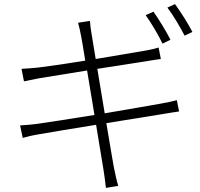

<svg xmlns="http://www.w3.org/2000/svg" viewBox="-20 -880 975 937"><path d="M78 -268 91 -207C112 -213 136 -219 172 -225C222 -234 332 -252 449 -271L485 -52C490 -23 493 5 497 37L557 27C549 1 542 -33 536 -62C533 -78 517 -170 499 -279L772 -323C810 -329 836 -334 854 -336L843 -391C825 -386 801 -381 763 -374C708 -364 601 -346 491 -327L455 -544L705 -583C730 -587 754 -591 765 -592L754 -648C741 -644 723 -639 695 -634C649 -626 549 -609 447 -592C436 -658 428 -705 427 -714C423 -734 420 -760 419 -778L361 -769C367 -749 371 -727 376 -703C378 -694 386 -648 396 -584C298 -568 205 -555 163 -550C131 -547 106 -545 85 -544L97 -483C115 -487 140 -492 171 -498C214 -505 307 -520 405 -536L441 -319C323 -300 209 -282 158 -275C135 -272 100 -269 78 -268ZM691 -806C718 -768 754 -708 773 -667L812 -686C791 -728 754 -787 729 -823ZM797 -843C825 -806 858 -750 881 -706L919 -724C900 -762 861 -823 834 -860Z"/></svg>

Font: GenEiGothic-pro-Light
Style: Regular
Weight: 300
Designer: Ryoko NISHIZUKA (kana & ideographs); Paul D. Hunt (Latin, Greek & Cyrillic); Wenlong ZHANG (bopomofo); Sandoll Communica
Foundry: Adobe Systems Incorporated; o_tamon
Version: Version 1.000.140830